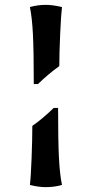

<svg xmlns="http://www.w3.org/2000/svg" viewBox="-20 -659 382 790"><path d="M103 -630Q135 -639 169 -639Q197 -639 235 -630Q231 -598 227.5 -517.5Q224 -437 224 -387Q178 -354 136 -313H119Q119 -448 115.5 -517.5Q112 -587 103 -630ZM103 102Q107 71 110 -8.5Q113 -88 113 -141Q155 -170 201 -215H219Q219 -80 222.5 -10.5Q226 59 235 102Q204 111 168 111Q139 111 103 102Z"/></svg>

Font: Mirza
Style: Regular
Weight: 400
Designer: Arabic design by Kourosh Beigpour, Latin design by Eduardo Tunni, engineering by Lasse Fister
Version: Version 1.0010g